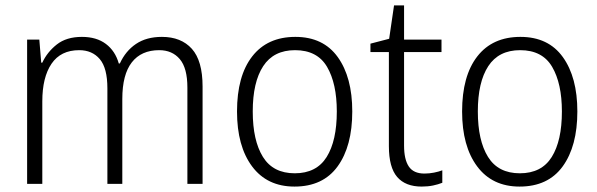

<svg xmlns="http://www.w3.org/2000/svg" viewBox="-20 -678 2201 708"><path d="M577 -542Q648 -542 687.5 -498Q727 -454 727 -359V0H671V-355Q671 -427 643 -460Q615 -493 567 -493Q501 -493 466 -448Q431 -403 431 -313V0H376V-352Q376 -427 348 -460Q320 -493 272 -493Q204 -493 170 -443Q136 -393 136 -304V0H80V-532H125L132 -447H136Q154 -486 189.5 -514Q225 -542 282 -542Q336 -542 370.5 -516Q405 -490 418 -444H422Q443 -490 481.5 -516Q520 -542 577 -542Z M1279 -267Q1279 -139 1225 -64.5Q1171 10 1066 10Q965 10 909.5 -64.5Q854 -139 854 -267Q854 -398 910 -470Q966 -542 1069 -542Q1172 -542 1225.5 -467.5Q1279 -393 1279 -267ZM912 -267Q912 -160 949.5 -99.5Q987 -39 1067 -39Q1147 -39 1184.5 -99Q1222 -159 1222 -267Q1222 -370 1186 -431.5Q1150 -493 1068 -493Q989 -493 950.5 -434Q912 -375 912 -267Z M1545 -38Q1563 -38 1580.5 -41.5Q1598 -45 1611 -50V-4Q1596 2 1577 6Q1558 10 1535 10Q1475 10 1444.5 -25.5Q1414 -61 1414 -139V-486H1346V-517L1415 -535L1433 -658H1470V-532H1608V-486H1470V-141Q1470 -90 1487.5 -64Q1505 -38 1545 -38Z M2109 -267Q2109 -139 2055 -64.5Q2001 10 1896 10Q1795 10 1739.5 -64.5Q1684 -139 1684 -267Q1684 -398 1740 -470Q1796 -542 1899 -542Q2002 -542 2055.5 -467.5Q2109 -393 2109 -267ZM1742 -267Q1742 -160 1779.5 -99.5Q1817 -39 1897 -39Q1977 -39 2014.5 -99Q2052 -159 2052 -267Q2052 -370 2016 -431.5Q1980 -493 1898 -493Q1819 -493 1780.5 -434Q1742 -375 1742 -267Z"/></svg>

Font: Noto Sans Thai Looped SemiCondensed Light
Style: Regular
Weight: 300
Width: 4
Designer: Sasikarn Vongin, Ben Mitchell
Foundry: The Fontpad Ltd
Version: Version 1.001; ttfautohint (v1.8.4.7-5d5b)